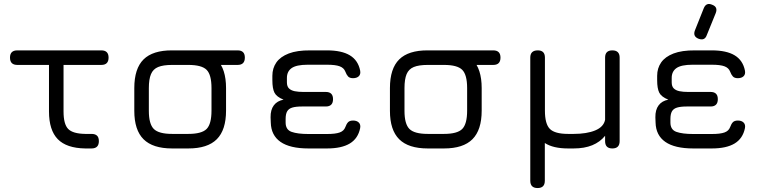

<svg xmlns="http://www.w3.org/2000/svg" viewBox="-20 -750 3854 970"><path d="M442.5 0Q433.5 0 426.8 0Q420 0 410.5 0Q316 -1.5 271.8 -47Q227.5 -92.5 227.5 -187V-459H301V-187Q301 -122.5 324.5 -98.5Q348 -74.5 410.5 -73.5Q417.5 -73.5 425.2 -73.5Q433 -73.5 442.5 -73.5Q460.5 -73.5 470 -64.8Q479.5 -56 479.5 -37Q479.5 0 442.5 0ZM67.5 -422Q30.5 -422 30.5 -459Q30.5 -495.5 67.5 -495.5H492Q528.5 -495.5 528.5 -459Q528.5 -422 492 -422Z M861 -422Q824 -422 824 -459Q824 -495.5 861 -495.5H1180.5Q1217 -495.5 1217 -459Q1217 -422 1180.5 -422ZM849.5 0Q752 0 705.2 -46.5Q658.5 -93 658.5 -190V-305Q658.5 -403.5 705.2 -449.8Q752 -496 849.5 -495.5H931.5Q1029 -495.5 1075.5 -449Q1122 -402.5 1122 -305V-191Q1122 -93.5 1075.5 -46.8Q1029 0 931.5 0ZM732 -190Q732 -123.5 757 -98.5Q782 -73.5 849.5 -73.5H931.5Q999 -73.5 1023.8 -98.5Q1048.5 -123.5 1048.5 -191V-305Q1048.5 -372.5 1023.8 -397.2Q999 -422 931.5 -422H849.5Q804.5 -422 779 -411.5Q753.5 -401 742.8 -375.5Q732 -350 732 -305Z M1538 0Q1445 0 1397.2 -33.2Q1349.5 -66.5 1348 -131L1347 -157.5Q1346.5 -195.5 1363.5 -218Q1380.5 -240.5 1412.5 -246.5Q1377.5 -260.5 1366.8 -281.5Q1356 -302.5 1356 -345V-367Q1356 -405.5 1376.2 -434.5Q1396.5 -463.5 1438.8 -479.8Q1481 -496 1547.5 -495.5H1632Q1706 -495.5 1747.5 -470.5Q1789 -445.5 1799.5 -393.5Q1803 -375 1792.8 -365Q1782.5 -355 1763.5 -355Q1746.5 -355 1738.5 -363.8Q1730.5 -372.5 1724.5 -388.5Q1717.5 -407 1696.2 -415Q1675 -423 1632 -423H1534.5Q1477.5 -423 1453.2 -405.8Q1429 -388.5 1429.5 -355V-334Q1429.5 -313.5 1440 -303.2Q1450.5 -293 1469 -289.2Q1487.5 -285.5 1512 -285.5H1626Q1662.5 -285.5 1662.5 -249Q1662.5 -212 1626 -212H1506Q1474.5 -212 1456.5 -206.5Q1438.5 -201 1430.8 -187.5Q1423 -174 1423 -149V-131Q1423 -94.5 1453.2 -83.8Q1483.5 -73 1538 -73H1632Q1675 -73 1696.2 -80.8Q1717.5 -88.5 1724.5 -107.5Q1730.5 -124 1738.5 -132.5Q1746.5 -141 1764 -141Q1782.5 -141 1792.8 -130.8Q1803 -120.5 1799.5 -102.5Q1789 -50.5 1747.5 -25.2Q1706 0 1632 0Z M2152.5 -422Q2115.5 -422 2115.5 -459Q2115.5 -495.5 2152.5 -495.5H2472Q2508.5 -495.5 2508.5 -459Q2508.5 -422 2472 -422ZM2141 0Q2043.5 0 1996.8 -46.5Q1950 -93 1950 -190V-305Q1950 -403.5 1996.8 -449.8Q2043.5 -496 2141 -495.5H2223Q2320.5 -495.5 2367 -449Q2413.5 -402.5 2413.5 -305V-191Q2413.5 -93.5 2367 -46.8Q2320.5 0 2223 0ZM2023.5 -190Q2023.5 -123.5 2048.5 -98.5Q2073.5 -73.5 2141 -73.5H2223Q2290.5 -73.5 2315.2 -98.5Q2340 -123.5 2340 -191V-305Q2340 -372.5 2315.2 -397.2Q2290.5 -422 2223 -422H2141Q2096 -422 2070.5 -411.5Q2045 -401 2034.2 -375.5Q2023.5 -350 2023.5 -305Z M2659 163V-459Q2659 -495 2696 -495.5Q2733 -496 2733 -459V-191Q2733 -123.5 2758.2 -98.5Q2783.5 -73.5 2850 -73.5H2878Q2944.5 -73.5 2987.2 -91.2Q3030 -109 3037 -145V-459Q3037 -495.5 3073.5 -495.5Q3110.5 -495.5 3110.5 -459V-37Q3110.5 0 3073.5 0Q3037 0 3037 -37V-64Q3011.5 -32.5 2972 -16.2Q2932.5 0 2878 0H2850Q2774.5 0 2732.5 -27.5V163Q2732.5 200 2696 200Q2659 200 2659 163Z M3508.5 -554.5Q3479 -566.5 3491 -597L3535.5 -708.5Q3548 -739 3578 -726Q3608 -715 3596 -684L3550.5 -572Q3540 -542.5 3508.5 -554.5ZM3482 0Q3389 0 3341.2 -33.2Q3293.5 -66.5 3292 -131L3291 -157.5Q3290.5 -195.5 3307.5 -218Q3324.5 -240.5 3356.5 -246.5Q3321.5 -260.5 3310.8 -281.5Q3300 -302.5 3300 -345V-367Q3300 -405.5 3320.2 -434.5Q3340.5 -463.5 3382.8 -479.8Q3425 -496 3491.5 -495.5H3576Q3650 -495.5 3691.5 -470.5Q3733 -445.5 3743.5 -393.5Q3747 -375 3736.8 -365Q3726.5 -355 3707.5 -355Q3690.5 -355 3682.5 -363.8Q3674.5 -372.5 3668.5 -388.5Q3661.5 -407 3640.2 -415Q3619 -423 3576 -423H3478.5Q3421.5 -423 3397.2 -405.8Q3373 -388.5 3373.5 -355V-334Q3373.5 -313.5 3384 -303.2Q3394.5 -293 3413 -289.2Q3431.5 -285.5 3456 -285.5H3570Q3606.5 -285.5 3606.5 -249Q3606.5 -212 3570 -212H3450Q3418.5 -212 3400.5 -206.5Q3382.5 -201 3374.8 -187.5Q3367 -174 3367 -149V-131Q3367 -94.5 3397.2 -83.8Q3427.5 -73 3482 -73H3576Q3619 -73 3640.2 -80.8Q3661.5 -88.5 3668.5 -107.5Q3674.5 -124 3682.5 -132.5Q3690.5 -141 3708 -141Q3726.5 -141 3736.8 -130.8Q3747 -120.5 3743.5 -102.5Q3733 -50.5 3691.5 -25.2Q3650 0 3576 0Z"/></svg>

Font: Jura Light SemiBold
Style: Regular
Weight: 600
Version: Version 5.106